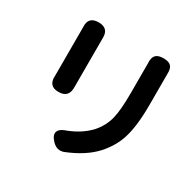

<svg xmlns="http://www.w3.org/2000/svg" viewBox="-172 -950 1187 1172"><g transform="rotate(30 421.5 -364.0)"><path d="M337 12Q303 -23 313 -50Q323 -75 371 -90Q456 -124 511 -182Q559 -236 575 -302Q590 -362 590 -482V-668Q590 -680 590 -691Q587 -730 603 -748Q619 -766 658 -766Q696 -766 711.5 -749Q727 -732 725 -695Q725 -682 725 -668V-571V-474Q725 -325 696 -235Q671 -159 612 -93Q543 -17 417 33Q373 49 337 12ZM204 -267Q132 -267 137 -341Q137 -347 137 -353V-683Q137 -684 137 -685Q132 -758 205 -758Q277 -758 274 -686Q274 -685 274 -683V-517V-352Q274 -348 274 -344Q277 -267 204 -267Z"/></g></svg>

Font: GenSenRounded JP B
Style: Regular
Weight: 700
Version: Version 1.501;PS 1;hotconv 16.6.51;makeotf.lib2.5.65220